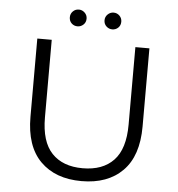

<svg xmlns="http://www.w3.org/2000/svg" viewBox="-58 -921 908 981"><g transform="rotate(5 396.0 -430.0)"><path d="M396 6Q262 6 185 -71Q108 -148 108 -299V-700H182V-302Q182 -178 238 -119Q294 -60 396 -60Q499 -60 555 -119Q611 -178 611 -302V-700H683V-299Q683 -148 606.5 -71Q530 6 396 6ZM307 -780Q289 -780 276.5 -792Q264 -804 264 -823Q264 -841 276.5 -853.5Q289 -866 307 -866Q324 -866 337 -853.5Q350 -841 350 -823Q350 -804 337 -792Q324 -780 307 -780ZM485 -780Q468 -780 455 -792Q442 -804 442 -823Q442 -841 455 -853.5Q468 -866 485 -866Q503 -866 515.5 -853.5Q528 -841 528 -823Q528 -804 515.5 -792Q503 -780 485 -780Z"/></g></svg>

Font: Montserrat
Style: Regular
Weight: 400
Designer: Julieta Ulanovsky
Foundry: Julieta Ulanovsky
Version: Version 9.000; ttfautohint (v1.8.4.7-5d5b)